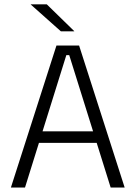

<svg xmlns="http://www.w3.org/2000/svg" viewBox="-20 -844 610 864"><path d="M92.5 0H29L234 -639H336L541 0H478L291.5 -596H278.5ZM431 -201H138.5V-253H431ZM118.5 -824.5H190.5L314 -704V-703H254L118.5 -823.5Z"/></svg>

Font: Anek Devanagari Light
Style: Regular
Weight: 300
Designer: Kailash Malviya (Devanagari) & Yesha Goshar (Latin)
Foundry: Ek Type
Version: Version 1.003